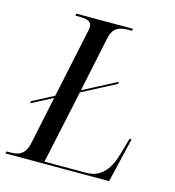

<svg xmlns="http://www.w3.org/2000/svg" viewBox="-129 -804 814 894"><g transform="rotate(15 278.5 -357.0)"><path d="M-22 0H478L529 -215H519L498 -141C478 -66 440 -10 367 -10H164L240 -364L401 -448L403 -459L242 -375L298 -642C310 -696 343 -704 385 -704H400L402 -714H129L127 -704H143C180 -704 206 -699 206 -670C206 -663 204 -650 201 -640L133 -319L31 -266L29 -255L131 -308L83 -80C70 -18 38 -10 -4 -10H-19Z"/></g></svg>

Font: Noto Serif Display SemiCondensed
Style: Italic
Weight: 400
Width: 4
Italic angle: -12°
Designer: Monotype Design Team
Foundry: Monotype Imaging Inc.
Version: Version 2.009